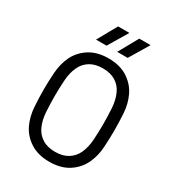

<svg xmlns="http://www.w3.org/2000/svg" viewBox="-212 -1014 1037 1143"><g transform="rotate(30 306.5 -442.5)"><path d="M306.6 -700.7Q385.7 -700.7 439 -665.8Q492.2 -630.9 517.6 -576.2Q542 -524.4 545.9 -462.2Q549.8 -399.9 549.8 -345.7Q549.8 -291.5 545.9 -229.5Q542 -167.5 517.6 -115.2Q492.2 -60.5 439 -25.6Q385.7 9.3 306.6 9.3Q227.5 9.3 174.3 -25.6Q121.1 -60.5 95.7 -115.2Q71.8 -167.5 67.6 -229.5Q63.5 -291.5 63.5 -345.7Q63.5 -399.9 67.6 -462.2Q71.8 -524.4 95.7 -576.2Q121.1 -630.9 174.3 -665.8Q227.5 -700.7 306.6 -700.7ZM306.6 -632.3Q253.4 -632.3 218.3 -610.1Q183.1 -587.9 166 -550.3Q146.5 -508.3 143.1 -453.1Q139.6 -397.9 139.6 -345.7Q139.6 -293.9 143.1 -238.5Q146.5 -183.1 166 -141.1Q183.1 -104 218.3 -81.5Q253.4 -59.1 306.6 -59.1Q359.9 -59.1 395 -81.5Q430.2 -104 447.3 -141.1Q466.8 -183.1 470.2 -238.5Q473.6 -293.9 473.6 -345.7Q473.6 -397.9 470.2 -453.1Q466.8 -508.3 447.3 -550.3Q430.2 -587.9 395 -610.1Q359.9 -632.3 306.6 -632.3ZM482.4 -893.6 402.3 -759.8H330.1L404.8 -893.6ZM336.9 -893.6 256.8 -759.8H184.6L259.3 -893.6Z"/></g></svg>

Font: Gidole
Style: Regular
Weight: 400
Version: Version 2.100; ttfautohint (v1.8.4.7-5d5b)